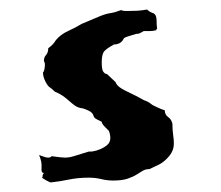

<svg xmlns="http://www.w3.org/2000/svg" viewBox="-20 -422 463 402"><path d="M341 -163Q339 -172 332 -177Q325 -182 325 -191Q316 -194 311 -196.5Q306 -199 302.5 -200.5Q299 -202 295.5 -205Q292 -208 285 -211Q283 -211 273.5 -216.5Q264 -222 261 -223L247 -230Q234 -236 228.5 -241Q223 -246 222 -250L204 -267Q200 -267 196.5 -271.5Q193 -276 193 -291Q193 -305 196.5 -312Q200 -319 219 -329H221Q224 -329 229 -331Q234 -333 238 -339Q238 -341 241 -343Q244 -345 265 -351Q270 -351 273 -352.5Q276 -354 281 -357H295Q298 -357 301 -357.5Q304 -358 308 -359Q307 -359 307 -360Q308 -360 308 -361Q308 -362 309 -362Q309 -365 308.5 -367Q308 -369 308 -371V-377Q308 -392 300.5 -394.5Q293 -397 288 -402Q276 -400 267.5 -399.5Q259 -399 247 -399Q240 -399 237.5 -399.5Q235 -400 234 -401Q221 -396 211 -394.5Q201 -393 189 -388L151 -372Q138 -364 122.5 -357Q107 -350 97 -338Q92 -329 81 -321Q81 -312 76.5 -307Q72 -302 72 -295Q72 -293 73 -292Q74 -291 74 -286Q74 -282 73 -277Q72 -272 70 -270Q70 -261 75.5 -250.5Q81 -240 86 -238L95 -230Q105 -226 112 -221Q119 -216 125 -210.5Q131 -205 137.5 -200.5Q144 -196 154 -195Q168 -190 171.5 -186.5Q175 -183 175.5 -180.5Q176 -178 178 -175.5Q180 -173 193 -167Q193 -163 200 -156L208 -148Q211 -140 211 -133Q211 -124 204.5 -118.5Q198 -113 189.5 -109.5Q181 -106 174 -105Q167 -104 167 -105Q144 -98 134.5 -95Q125 -92 116 -92Q109 -92 88 -95Q86 -92 81 -92Q76 -92 68.5 -95Q61 -98 62 -97Q68 -83 67 -71.5Q66 -60 71 -60H72Q71 -59 70 -57Q69 -55 69 -52Q69 -52 70 -52Q68 -51 68 -51Q68 -49 76.5 -44.5Q85 -40 86 -40Q105 -42 124 -46Q143 -50 166 -50Q180 -50 192 -47Q204 -44 217 -44Q236 -44 247.5 -48Q259 -52 266 -56.5Q273 -61 279 -64.5Q285 -68 293 -68L314 -78Q325 -84 334.5 -95.5Q344 -107 344 -121Q344 -130 342.5 -140Q341 -150 341 -163Z"/></svg>

Font: Dokdo
Style: Regular
Weight: 400
Version: Version 2.00